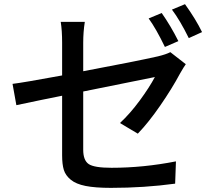

<svg xmlns="http://www.w3.org/2000/svg" viewBox="-20 -868 1040 934"><path d="M847.7 -668 782.2 -639.6Q739.3 -728.5 703.1 -778.3L766.6 -804.7Q810.5 -742.2 847.7 -668ZM384.8 -660.2V-521.5Q639.6 -569.3 748 -593.8Q788.1 -603.5 808.6 -614.3L883.8 -555.7Q875 -543.9 855.5 -509.8Q817.4 -438.5 760.3 -355.5Q703.1 -272.5 650.4 -217.8L563.5 -269.5Q612.3 -314.5 659.7 -378.9Q707 -443.4 733.4 -493.2Q505.9 -447.3 384.8 -422.9V-139.6Q384.8 -87.9 411.6 -69.8Q438.5 -51.8 522.5 -51.8Q676.8 -51.8 835.9 -83L832 25.4Q681.6 45.9 519.5 45.9Q443.4 45.9 396.5 36.6Q349.6 27.3 324.2 6.3Q298.8 -14.6 290.5 -41.5Q282.2 -68.4 282.2 -112.3V-402.3Q193.4 -384.8 59.6 -356.4L41 -460Q90.8 -465.8 282.2 -501V-660.2Q282.2 -719.7 275.4 -761.7H392.6Q384.8 -712.9 384.8 -660.2ZM816.4 -821.3 879.9 -847.7Q932.6 -774.4 962.9 -711.9L898.4 -682.6Q855.5 -769.5 816.4 -821.3Z"/></svg>

Font: Gen Shin Gothic Monospace Medium
Style: Regular
Weight: 500
Designer: [Source Han Sans]
Ryoko NISHIZUKA  (kana & ideographs); Paul D. Hunt (Latin, Greek & Cyrillic); Wenlong ZHANG  (bopomofo
Version: Version 1.002.20150607